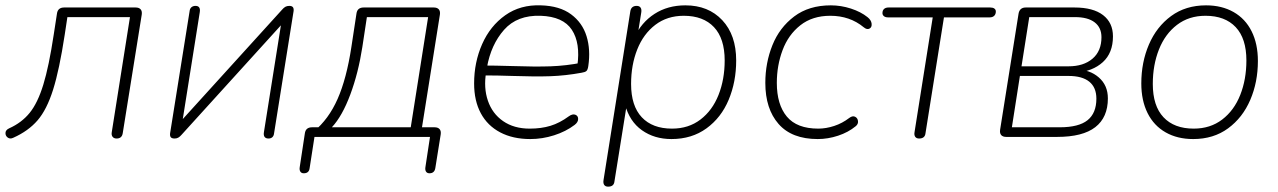

<svg xmlns="http://www.w3.org/2000/svg" viewBox="-30 -512 4778 718"><path d="M388 -18 456 -448H222L212 -382Q192 -251 168.5 -176.5Q145 -102 110.5 -62Q76 -22 20 3Q8 9 -1 2.5Q-10 -4 -9.5 -15Q-9 -26 4 -32Q51 -53 81 -90Q111 -127 132 -195.5Q153 -264 171 -383L183 -461Q186 -484 210 -484H477Q490 -484 496 -477Q502 -470 500 -457L429 -14Q426 6 406 6Q396 6 391 -0.5Q386 -7 388 -18Z M606 -13 679 -470Q680 -480 686 -485Q692 -490 701 -490Q711 -490 715 -484Q719 -478 717 -466L648 -32H622L1025 -476Q1031 -483 1037 -486.5Q1043 -490 1052 -490Q1061 -490 1065 -485.5Q1069 -481 1068 -471L995 -14Q994 -4 988.5 1Q983 6 974 6Q964 6 959.5 0Q955 -6 957 -18L1026 -452H1052L649 -8Q643 -1 637 2.5Q631 6 623 6Q613 6 609 1.5Q605 -3 606 -13Z M1091 112 1110 -13Q1113 -36 1137 -36H1181L1143 -20Q1199 -66 1232.5 -142Q1266 -218 1284 -336L1303 -461Q1306 -484 1330 -484H1592Q1605 -484 1611 -477Q1617 -470 1615 -457L1546 -23L1533 -36H1595Q1608 -36 1614 -29Q1620 -22 1618 -9L1598 116Q1595 136 1576 136Q1567 136 1563 129.5Q1559 123 1561 112L1578 0H1146L1128 116Q1127 126 1121.5 131Q1116 136 1106 136Q1097 136 1093 129.5Q1089 123 1091 112ZM1506 -36 1571 -448H1342L1325 -336Q1310 -239 1280 -158.5Q1250 -78 1211 -36Z M1743 -200Q1743 -279 1773 -347Q1803 -415 1859.5 -455Q1916 -495 1993 -492Q2063 -490 2105.5 -458.5Q2148 -427 2163.5 -376.5Q2179 -326 2170 -265Q2168 -251 2163 -246.5Q2158 -242 2145 -240Q2085 -229 2028.5 -227Q1972 -225 1886 -228Q1859 -229 1830 -229.5Q1801 -230 1771 -230L1777 -267Q1817 -267 1885 -265Q1971 -262 2029 -264Q2087 -266 2148 -278L2129 -266Q2141 -351 2108.5 -400.5Q2076 -450 1992 -453Q1904 -456 1855 -400.5Q1806 -345 1791 -260L1788 -242Q1778 -184 1794.5 -135.5Q1811 -87 1851.5 -59Q1892 -31 1951 -31Q1994 -31 2028.5 -41.5Q2063 -52 2097 -77Q2111 -87 2121.5 -83Q2132 -79 2132 -67Q2132 -55 2119 -45Q2086 -20 2042 -6Q1998 8 1953 8Q1888 8 1840.5 -17Q1793 -42 1768 -88.5Q1743 -135 1743 -200Z M2227 161 2327 -469Q2330 -490 2351 -490Q2361 -490 2365.5 -483.5Q2370 -477 2368 -465L2353 -371H2342Q2368 -428 2417.5 -460Q2467 -492 2533 -492Q2619 -492 2671 -436.5Q2723 -381 2723 -286Q2723 -206 2695 -139Q2667 -72 2612 -32Q2557 8 2481 8Q2417 8 2370.5 -25Q2324 -58 2307 -122H2314L2268 165Q2267 176 2261 181Q2255 186 2244 186Q2234 186 2229.5 179.5Q2225 173 2227 161ZM2680 -286Q2680 -368 2640 -410.5Q2600 -453 2527 -453Q2465 -453 2420.5 -419Q2376 -385 2353 -327Q2330 -269 2330 -198Q2330 -116 2370 -73.5Q2410 -31 2483 -31Q2545 -31 2589.5 -65Q2634 -99 2657 -157Q2680 -215 2680 -286Z M2832 -202Q2832 -277 2858.5 -343Q2885 -409 2940 -450.5Q2995 -492 3077 -492Q3115 -492 3152 -480Q3189 -468 3214 -448Q3228 -437 3229.5 -423.5Q3231 -410 3221.5 -405Q3212 -400 3200 -410Q3148 -453 3075 -453Q3008 -453 2963 -417.5Q2918 -382 2896.5 -324.5Q2875 -267 2875 -202Q2875 -121 2912.5 -76Q2950 -31 3030 -31Q3059 -31 3089.5 -41Q3120 -51 3146 -71Q3158 -80 3167.5 -75.5Q3177 -71 3178.5 -59.5Q3180 -48 3170 -40Q3142 -17 3104 -4.5Q3066 8 3028 8Q2931 8 2881.5 -48.5Q2832 -105 2832 -202Z M3390 -18 3458 -447H3291Q3281 -447 3275.5 -451.5Q3270 -456 3270 -463Q3270 -473 3276 -478.5Q3282 -484 3293 -484H3673Q3683 -484 3688.5 -480Q3694 -476 3694 -469Q3694 -459 3688 -453Q3682 -447 3671 -447H3500L3431 -14Q3430 -4 3424 1Q3418 6 3407 6Q3397 6 3392.5 -0.5Q3388 -7 3390 -18Z M3710 -27 3779 -461Q3783 -484 3806 -484H3988Q4058 -484 4095 -455.5Q4132 -427 4132 -376Q4132 -314 4094 -279.5Q4056 -245 3993 -240L3995 -252Q4045 -252 4079 -222.5Q4113 -193 4113 -144Q4113 -73 4066 -36.5Q4019 0 3923 0H3733Q3720 0 3714 -7Q3708 -14 3710 -27ZM4070 -143Q4070 -185 4043.5 -206.5Q4017 -228 3966 -228H3784L3754 -36H3933Q4004 -36 4037 -62.5Q4070 -89 4070 -143ZM4089 -373Q4089 -409 4063.5 -428.5Q4038 -448 3990 -448H3819L3790 -264H3966Q4022 -264 4055.5 -292.5Q4089 -321 4089 -373Z M4238 -200Q4238 -279 4266.5 -345.5Q4295 -412 4349.5 -452Q4404 -492 4480 -492Q4539 -492 4583 -467Q4627 -442 4650.5 -395Q4674 -348 4674 -284Q4674 -205 4645.5 -138.5Q4617 -72 4562.5 -32Q4508 8 4432 8Q4373 8 4329 -17Q4285 -42 4261.5 -89Q4238 -136 4238 -200ZM4631 -286Q4631 -368 4591 -410.5Q4551 -453 4478 -453Q4416 -453 4371.5 -419Q4327 -385 4304 -327Q4281 -269 4281 -198Q4281 -116 4321 -73.5Q4361 -31 4434 -31Q4496 -31 4540.5 -65Q4585 -99 4608 -157Q4631 -215 4631 -286Z"/></svg>

Font: SN Pro Thin
Style: Italic
Weight: 200
Italic angle: -9°
Designer: Tobias Whetton
Foundry: Supernotes
Version: Version 1.003;Glyphs 3.3 (3324)